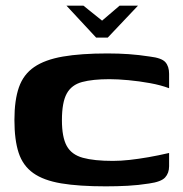

<svg xmlns="http://www.w3.org/2000/svg" viewBox="-20 -654 647 679"><path d="M215 -634H275L341 -581L403 -634H468L361 -521H320ZM31 -230Q31 -300 47 -345.5Q63 -391 101 -417Q139 -443 202.5 -454Q266 -465 360 -465Q400 -465 435.5 -462.5Q471 -460 510 -454Q552 -449 565 -434Q578 -419 578 -393V-342Q549 -353 510.5 -360Q472 -367 434 -370.5Q396 -374 367 -374Q308 -374 270.5 -364Q233 -354 216 -323Q199 -292 199 -229Q199 -169 216 -138Q233 -107 273 -96Q313 -85 379 -85Q407 -85 438.5 -88.5Q470 -92 504.5 -98Q539 -104 578 -113V-66Q578 -42 564 -26.5Q550 -11 507 -5Q469 1 431.5 3Q394 5 354 5Q259 5 196.5 -5.5Q134 -16 97.5 -42Q61 -68 46 -113.5Q31 -159 31 -230Z"/></svg>

Font: Genos Thin
Style: Bold
Weight: 700
Version: Version 1.010